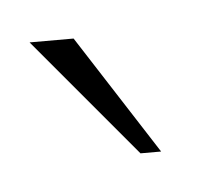

<svg xmlns="http://www.w3.org/2000/svg" viewBox="-25 -657 155 139"><g transform="rotate(-5 52.0 -587.5)"><path d="M73 -544 0 -631H32L88 -544Z"/></g></svg>

Font: Alumni Sans Thin
Style: Regular
Weight: 100
Designer: Robert E. Leuschke
Foundry: Robert E. Leuschke
Version: Version 1.018